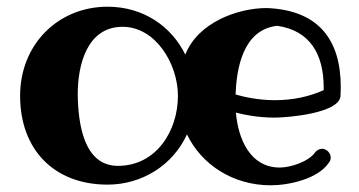

<svg xmlns="http://www.w3.org/2000/svg" viewBox="-20 -527 1072 573"><path d="M996 -239C996 -241 997 -251 997 -267C997 -409 930 -497 776 -503C691 -503 571 -461 533 -364C492 -448 408 -507 301 -507C154 -507 40 -395 40 -241C40 -80 142 24 301 24C404 24 496 -34 538 -126C581 -36 675 26 788 26C842 26 929 7 961 -41C965 -45 967 -51 967 -57C967 -70 955 -83 941 -83C934 -83 926 -79 921 -73C902 -45 848 -27 815 -27C727 -27 691 -111 684 -191C710 -184 752 -176 799 -176C840 -176 990 -189 996 -239ZM511 -241C511 -136 446 -32 332 -32C229 -32 213 -160 212 -246C212 -330 238 -447 346 -447C444 -447 511 -337 511 -241ZM946 -258C904 -239 855 -228 800 -228C748 -228 704 -239 683 -245C686 -321 704 -438 807 -450C906 -436 946 -364 946 -266Z"/></svg>

Font: Ribeye
Style: Regular
Weight: 400
Designer: Astigmatic (AOETI)
Foundry: Astigmatic (AOETI)
Version: Version 1.000